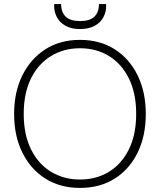

<svg xmlns="http://www.w3.org/2000/svg" viewBox="-20 -907 782 939"><path d="M371 12Q274 12 202 -33.5Q130 -79 89.5 -160.5Q49 -242 49 -350Q49 -457 89.5 -538.5Q130 -620 202 -666Q274 -712 371 -712Q469 -712 541 -666Q613 -620 653 -538.5Q693 -457 693 -350Q693 -242 653 -160.5Q613 -79 541 -33.5Q469 12 371 12ZM371 -29Q451 -29 513 -67Q575 -105 610.5 -177Q646 -249 646 -350Q646 -451 610.5 -523Q575 -595 513 -633Q451 -671 371 -671Q292 -671 229.5 -633Q167 -595 131.5 -523Q96 -451 96 -350Q96 -249 131.5 -177Q167 -105 229.5 -67Q292 -29 371 -29ZM371 -765Q328 -765 300 -781Q272 -797 258.5 -822.5Q245 -848 245 -875V-887H279Q279 -847 301.5 -825.5Q324 -804 372 -804Q419 -804 441.5 -825.5Q464 -847 464 -887H499V-876Q499 -848 485.5 -822.5Q472 -797 443.5 -781Q415 -765 371 -765Z"/></svg>

Font: DM Sans 10pt ExtraLight
Style: Regular
Weight: 250
Version: Version 4.004;gftools[0.9.30]